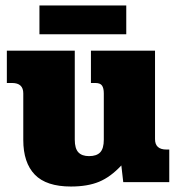

<svg xmlns="http://www.w3.org/2000/svg" viewBox="-20 -665 643 701"><path d="M124 -645H441V-540H124ZM65 -154V-324Q65 -362 24 -362H5V-480H253V-155Q253 -123 266 -109Q279 -95 305 -95Q333 -95 346 -109Q359 -123 359 -155V-324Q359 -343 352.5 -352.5Q346 -362 328 -362H312V-480H546V-157Q546 -119 588 -119H598V0H430L423 -61Q384 -19 342 -1.5Q300 16 239 16Q149 16 107 -27.5Q65 -71 65 -154Z"/></svg>

Font: Pridi
Style: Bold
Weight: 700
Designer: Katatrad Team
Foundry: CadsonDemak
Version: Version 1.001